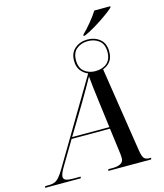

<svg xmlns="http://www.w3.org/2000/svg" viewBox="-189 -1063 993 1165"><g transform="rotate(-15 308.0 -481.0)"><path d="M414 -839Q439 -863 467.5 -897.5Q496 -932 515 -962H616L613 -953Q597 -938 564 -914.5Q531 -891 492.5 -867.5Q454 -844 421 -830H411ZM-52 0 -49 -10H-24Q-5 -10 9.5 -15.5Q24 -21 38.5 -37Q53 -53 72 -85L380 -603Q353 -614 335 -637.5Q317 -661 317 -699Q317 -749 349.5 -776Q382 -803 428 -803Q474 -803 506 -776.5Q538 -750 538 -699Q538 -660 520.5 -637Q503 -614 474 -604L556 -74Q562 -35 572 -22.5Q582 -10 606 -10H617L614 0H345L348 -10H374Q407 -10 425.5 -20.5Q444 -31 444 -53Q444 -61 443.5 -68.5Q443 -76 442 -84L421 -245H180L90 -94Q67 -55 67 -37Q67 -22 81.5 -16Q96 -10 127 -10H174L172 0ZM426 -605Q472 -605 499.5 -628.5Q527 -652 527 -699Q527 -748 498 -770.5Q469 -793 428 -793Q387 -793 358 -770Q329 -747 329 -699Q329 -651 357.5 -628Q386 -605 426 -605ZM186 -255H420L397 -434Q391 -479 387 -515.5Q383 -552 380 -584Q365 -557 346 -523.5Q327 -490 298 -441Z"/></g></svg>

Font: Noto Serif Display SemiCondensed Medium
Style: Italic
Weight: 500
Width: 4
Italic angle: -12°
Designer: Monotype Design Team
Foundry: Monotype Imaging Inc.
Version: Version 2.009